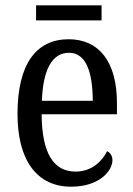

<svg xmlns="http://www.w3.org/2000/svg" viewBox="-20 -694 502 724"><path d="M116 -617H363V-674H116ZM248 10C355 10 404 -50 404 -90C404 -108 394 -119 384 -124C363 -83 324 -47 265 -47C183 -47 138 -114 137 -263H421V-305C421 -463 352 -546 239 -546C116 -546 46 -452 46 -264C46 -90 119 10 248 10ZM330 -314H138C142 -430 176 -495 240 -495C305 -495 329 -422 330 -314Z"/></svg>

Font: Noto Serif Ethiopic Cn
Style: Regular
Weight: 400
Width: 3
Designer: Monotype Design Team
Foundry: Monotype Imaging Inc.
Version: Version 2.102